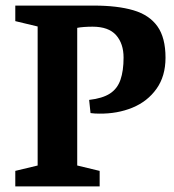

<svg xmlns="http://www.w3.org/2000/svg" viewBox="-20 -668 623 688"><path d="M34.8 0V-55.7L114.9 -74.9V-573.1L34.8 -592.3V-648H315.9Q401.1 -648 458 -631.2Q515 -614.4 544 -573.8Q573.1 -533.2 573.1 -461.2Q573.1 -395 540.8 -349.8Q508.6 -304.5 454.6 -282.2Q400.6 -260 334.9 -260.8Q327.4 -260.8 319.6 -261.3Q311.8 -261.8 304.4 -262.8L299.4 -310Q347.4 -315.5 374 -332.8Q400.6 -350 411.7 -382.2Q422.8 -414.3 422.8 -461.5Q422.8 -511.7 396 -542.1Q369.1 -572.4 311.6 -572.4Q296.5 -572.4 281.2 -571.3Q266 -570.2 256.7 -568.2V-75L337.1 -55.6V0Z"/></svg>

Font: Faustina Light
Style: Regular
Weight: 300
Designer: Alfonso Garcia
Foundry: http://www.omnibus-type.com
Version: Version 1.200